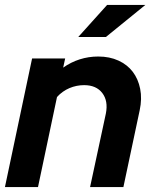

<svg xmlns="http://www.w3.org/2000/svg" viewBox="-22 -758 624 778"><path d="M-2 0 108 -521H242L234 -484Q265 -506 301 -517.5Q337 -529 376 -529Q422 -529 458 -512.5Q494 -496 516 -467Q538 -438 546 -398Q554 -358 544 -311L478 0H343L407 -298Q417 -349 392.5 -381Q368 -413 319 -413Q288 -413 259.5 -401Q231 -389 209 -365L132 0ZM412 -738H567L407 -608H295Z"/></svg>

Font: Red Hat Display
Style: Bold Italic
Weight: 700
Italic angle: -12°
Designer: Pentagram / MCKL
Foundry: Pentagram / MCKL
Version: Version 1.003; Red Hat Display Bold Italic